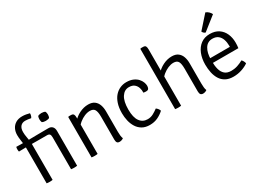

<svg xmlns="http://www.w3.org/2000/svg" viewBox="-39 -1373 2704 2018"><g transform="rotate(-30 1313.0 -363.5)"><path d="M478 0Q470.5 1.5 461 2.2Q451.5 3 441.5 3Q430.5 3 421.2 2.2Q412 1.5 404.5 0V-386Q404.5 -413.5 395.5 -424.5Q386.5 -435.5 363 -435.5H264.5Q234.5 -436 204.2 -436Q174 -436 144 -436.5L23 -434.5Q19.5 -448 19.5 -463Q19.5 -477 23 -491.5L143 -489.5Q209.5 -490.5 275 -491.5Q340.5 -492.5 405.5 -492.5H414.5Q444 -492.5 461 -474Q478 -455.5 478 -422ZM108 -457.5Q103.5 -496 98.2 -530.2Q93 -564.5 93 -593.5Q93 -634.5 109.2 -667.5Q125.5 -700.5 157.5 -719.8Q189.5 -739 236.5 -739Q258.5 -739 282.5 -735Q306.5 -731 324.5 -725.5Q325.5 -717.5 323.8 -708Q322 -698.5 318.5 -689.5Q315 -680.5 309 -674Q290.5 -678 274.2 -680.2Q258 -682.5 240.5 -682.5Q204 -682.5 183.2 -658.5Q162.5 -634.5 162.5 -590Q162.5 -559.5 169 -526Q175.5 -492.5 180.5 -455.5V0Q172.5 1.5 162.8 2.2Q153 3 144 3Q135.5 3 126 2.2Q116.5 1.5 108 0ZM378 -620Q378 -629.5 380 -640Q382 -650.5 385 -657Q392 -662 405 -664.8Q418 -667.5 429.5 -667.5Q440 -667.5 454 -664.8Q468 -662 474 -657Q477.5 -650.5 479.5 -640Q481.5 -629.5 481.5 -620Q481.5 -610.5 479.5 -600Q477.5 -589.5 474 -583Q469 -578 454.5 -575.2Q440 -572.5 429.5 -572.5Q418 -572.5 405 -575.2Q392 -578 385 -583Q382 -589.5 380 -600Q378 -610.5 378 -620Z M686.5 -493.5Q711.5 -493.5 719 -480.2Q726.5 -467 726.5 -442V0Q719.5 1.5 710 2.2Q700.5 3 690 3Q679 3 669.5 2.2Q660 1.5 653 0V-487.5L659 -493.5ZM1027 -95Q1027 -70.5 1029.5 -48.5Q1032 -26.5 1039 -10Q1031 -3 1018 1.5Q1005 6 992 6Q971 6 962.2 -6Q953.5 -18 953.5 -42.5V-320Q953.5 -379.5 938.2 -406Q923 -432.5 880 -432.5Q849.5 -432.5 815.5 -418.2Q781.5 -404 752.2 -380.2Q723 -356.5 706.5 -327.5V-406Q739 -447 791.5 -473.2Q844 -499.5 898.5 -499.5Q946 -499.5 974 -478.2Q1002 -457 1014.5 -421.5Q1027 -386 1027 -343.5Z M1465 -317Q1467 -346 1458 -375.2Q1449 -404.5 1425.8 -424Q1402.5 -443.5 1360.5 -443.5Q1306 -443.5 1272.5 -392.2Q1239 -341 1239 -241.5Q1239 -145.5 1273 -98.8Q1307 -52 1366.5 -52Q1403.5 -52 1435.2 -69.2Q1467 -86.5 1494.5 -107.5Q1505.5 -100.5 1516.2 -87Q1527 -73.5 1530 -60Q1495.5 -28 1452.5 -8Q1409.5 12 1356.5 12Q1303 12 1265.8 -9.5Q1228.5 -31 1205.5 -67.5Q1182.5 -104 1172 -149.2Q1161.5 -194.5 1161.5 -241.5Q1161.5 -309 1178 -358.5Q1194.5 -408 1223 -439.8Q1251.5 -471.5 1287.5 -487Q1323.5 -502.5 1362.5 -502.5Q1410 -502.5 1443.2 -488Q1476.5 -473.5 1497 -451.2Q1517.5 -429 1526.8 -404.5Q1536 -380 1536 -360.5Q1536 -341.5 1528.8 -327.5Q1521.5 -313.5 1496.5 -313.5Q1488.5 -313.5 1481 -314.2Q1473.5 -315 1465 -317Z M1740 0Q1726 3 1703.5 3Q1682 3 1667.5 0V-729L1673.5 -735H1700.5Q1725.5 -735 1732.8 -722.2Q1740 -709.5 1740 -684.5ZM2040.5 -95Q2040.5 -70.5 2042.8 -48.5Q2045 -26.5 2052 -10Q2044 -3 2031.2 1.5Q2018.5 6 2005.5 6Q1984.5 6 1975.5 -6Q1966.5 -18 1966.5 -42.5V-319Q1966.5 -378.5 1951.5 -405Q1936.5 -431.5 1893.5 -431.5Q1863 -431.5 1829 -417.2Q1795 -403 1765.8 -379.2Q1736.5 -355.5 1720 -326.5V-405Q1752.5 -446 1805 -472.2Q1857.5 -498.5 1912 -498.5Q1959.5 -498.5 1987.5 -477.2Q2015.5 -456 2028 -420.5Q2040.5 -385 2040.5 -342.5Z M2220 -222.5V-279.5H2493V-293.5Q2493 -335 2481.2 -369.5Q2469.5 -404 2443.5 -424.8Q2417.5 -445.5 2375 -445.5Q2316 -445.5 2284.8 -395.2Q2253.5 -345 2253.5 -263V-239.5Q2253.5 -185.5 2265.2 -143.2Q2277 -101 2305 -77Q2333 -53 2382 -53Q2422 -53 2458.2 -65Q2494.5 -77 2527 -95.5Q2537.5 -86 2545 -71Q2552.5 -56 2554 -44Q2519.5 -19.5 2471.5 -3.8Q2423.5 12 2372 12Q2316 12 2278 -8.8Q2240 -29.5 2217.5 -65.8Q2195 -102 2185 -148.5Q2175 -195 2175 -246Q2175 -320 2198.5 -378Q2222 -436 2266.8 -469.2Q2311.5 -502.5 2375 -502.5Q2439.5 -502.5 2482.2 -473.8Q2525 -445 2546.5 -396.5Q2568 -348 2568 -289Q2568 -270 2567 -255.5Q2566 -241 2563.5 -222.5ZM2450.5 -722Q2470.5 -715.5 2487 -699.5Q2503.5 -683.5 2511.5 -666L2348 -536.5Q2337 -539.5 2327.5 -548.5Q2318 -557.5 2313.5 -568Z"/></g></svg>

Font: Signika Light Light
Style: Regular
Weight: 300
Version: Version 2.001